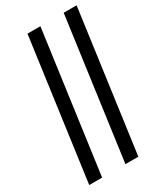

<svg xmlns="http://www.w3.org/2000/svg" viewBox="-207 -908 836 985"><g transform="rotate(-30 211.0 -415.5)"><path d="M17 0 131 -831H207.5L93.5 0ZM231.5 0 345.5 -831H422L308 0Z"/></g></svg>

Font: Merriweather 24pt Light
Style: Italic
Weight: 300
Italic angle: -7.8°
Version: Version 2.101